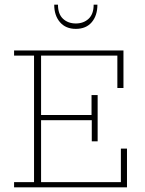

<svg xmlns="http://www.w3.org/2000/svg" viewBox="-20 -798 618 818"><path d="M40 0V-22H125V-561H40V-583H506V-423H480V-561H155V-308H370V-393H396V-196H371V-286H155V-22H495V-165H521V0ZM303 -675Q260 -675 235.5 -703.5Q211 -732 211 -778H227Q227 -738 248.5 -718Q270 -698 303 -698Q336 -698 357.5 -718Q379 -738 379 -778H395Q395 -732 371 -703.5Q347 -675 303 -675Z"/></svg>

Font: Rokkitt Thin
Style: Regular
Weight: 250
Version: Version 3.103